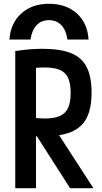

<svg xmlns="http://www.w3.org/2000/svg" viewBox="-20 -999 540 1019"><path d="M240 -979Q331 -979 388 -927.5Q445 -876 450 -789H338Q331 -839 305.5 -865.5Q280 -892 240 -892Q200 -892 174.5 -865.5Q149 -839 142 -789H30Q36 -876 93 -927.5Q150 -979 240 -979ZM61 -728Q107 -735 141 -737.5Q175 -740 205 -740Q300 -740 357 -717Q414 -694 440 -643Q466 -592 466 -508Q466 -424 440 -373Q414 -322 357 -298.5Q300 -275 205 -275Q179 -275 154.5 -277Q130 -279 108 -281L145 -376Q165 -373 183 -371.5Q201 -370 216 -370Q267 -370 297.5 -383.5Q328 -397 341.5 -426.5Q355 -456 355 -506Q355 -556 341.5 -585.5Q328 -615 297.5 -628Q267 -641 216 -641Q200 -641 182.5 -640Q165 -639 143 -635L171 -668V0H61ZM352 0 145 -324H266L476 0Z"/></svg>

Font: M PLUS 1 Code Medium
Style: Regular
Weight: 500
Designer: Coji Morishita
Foundry: UNDERFOREST DESIGN
Version: Version 1.002